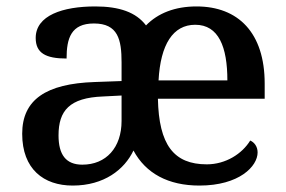

<svg xmlns="http://www.w3.org/2000/svg" viewBox="-20 -567 890 597"><path d="M206 10C304 10 367 -40 395 -99C433 -28 503 10 600 10C724 10 781 -50 781 -93C781 -112 770 -125 758 -130C733 -89 682 -56 623 -56C520 -56 474 -117 471 -260H803V-307C803 -465 721 -547 591 -547C524 -547 471 -526 434 -488C403 -529 351 -547 276 -547C175 -547 91 -519 91 -449C91 -402 122 -385 187 -385C187 -448 201 -494 272 -494C347 -494 358 -444 358 -373V-315L275 -312C123 -307 49 -257 49 -151C49 -41 116 10 206 10ZM687 -317H473C479 -429 518 -490 587 -490C660 -490 687 -421 687 -317ZM236 -55C185 -55 162 -86 162 -146C162 -223 196 -263 300 -267L358 -270V-191C358 -108 310 -55 236 -55Z"/></svg>

Font: Noto Serif Ethiopic Medium
Style: Regular
Weight: 500
Designer: Monotype Design Team
Foundry: Monotype Imaging Inc.
Version: Version 2.102